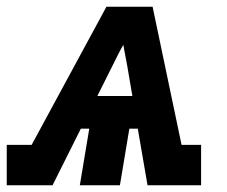

<svg xmlns="http://www.w3.org/2000/svg" viewBox="-53 -550 673 570"><path d="M-33 0V-120H41L263 -530H400L486 -120H544V0H385L356 -168H331L303 0H184L212 -168H187L103 0ZM236 -265H340L325 -353Q322 -369 319 -385Q316 -401 313 -417Q304 -401 296 -385Q288 -369 280 -353Z"/></svg>

Font: Iosevka Slab Heavy Extended
Style: Italic
Weight: 900
Width: 7
Italic angle: -9°
Monospace: yes
Designer: Belleve Invis
Foundry: Belleve Invis
Version: Version 11.1.0; ttfautohint (v1.8.3)